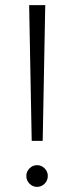

<svg xmlns="http://www.w3.org/2000/svg" viewBox="-20 -720 290 751"><path d="M94 -700H157L147 -169H104ZM83 -32Q83 -49 95.5 -61.5Q108 -74 125 -74Q142 -74 154.5 -61.5Q167 -49 167 -32Q167 -14 154.5 -1.5Q142 11 125 11Q108 11 95.5 -1.5Q83 -14 83 -32Z"/></svg>

Font: KoHo Light
Style: Regular
Weight: 300
Version: Version 1.000; ttfautohint (v1.6)